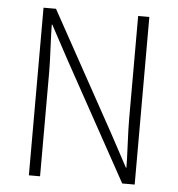

<svg xmlns="http://www.w3.org/2000/svg" viewBox="-49 -706 698 752"><g transform="rotate(5 300.0 -329.5)"><path d="M92 0V-659H141L398 -193L468 -63H470Q470 -90 467 -154.5Q464 -219 464 -254V-659H508V0H459L202 -466L132 -596H130Q130 -568 133 -505.5Q136 -443 136 -409V0Z"/></g></svg>

Font: TypoPRO Source Code Pro
Style: Regular
Weight: 300
Monospace: yes
Designer: Paul D. Hunt, Teo Tuominen
Foundry: Adobe Systems Incorporated
Version: Version 2.010;PS 1.0;hotconv 1.0.84;makeotf.lib2.5.63406